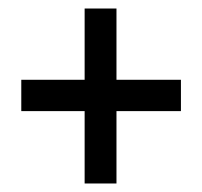

<svg xmlns="http://www.w3.org/2000/svg" viewBox="-20 -518 475 451"><path d="M178.8 -87V-257H30V-330.6H178.8V-498H253.6V-330.6H405V-257H253.6V-87Z"/></svg>

Font: Stick No Bills ExtraLight
Style: Regular
Weight: 200
Designer: Kosala Senevirathne, Siva Puranthara, Lasantha Premarathna, Tharique Azeez
Foundry: mooniak
Version: Version 2.000